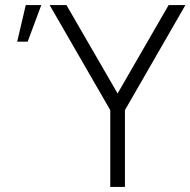

<svg xmlns="http://www.w3.org/2000/svg" viewBox="-20 -740 754 760"><path d="M82 -720H143.5L89.5 -575H48ZM474.5 -304 714 -720H647.5L445.5 -370L243 -720H176.5L416.5 -304V0H474.5Z"/></svg>

Font: Hauora Light
Style: Regular
Weight: 300
Designer: Wayne Shih
Foundry: WCYS
Version: Version 1.001;hotconv 1.0.109;makeotfexe 2.5.65596